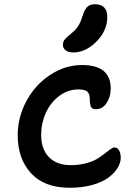

<svg xmlns="http://www.w3.org/2000/svg" viewBox="-20 -907 646 900"><path d="M323.2 -661.1Q300.8 -661.1 287.8 -670.9Q274.9 -680.7 274.9 -696.8Q274.9 -711.4 283.4 -721.9Q292 -732.4 314 -750Q336.9 -769 347.7 -786.6Q358.4 -804.2 368.2 -835Q377 -864.3 390.1 -875.7Q403.3 -887.2 423.8 -887.2Q482.9 -887.2 482.9 -827.1Q482.9 -763.7 432.4 -712.4Q381.8 -661.1 323.2 -661.1ZM307.1 -26.9Q188 -26.9 125.5 -95Q63 -163.1 63 -272.9Q63 -356.4 103.3 -432.4Q143.6 -508.3 213.9 -555.2Q284.2 -602.1 365.2 -602.1Q499 -602.1 499 -492.2Q499 -453.1 479.7 -424.1Q460.4 -395 429.2 -395Q411.1 -395 406 -407.5Q400.9 -419.9 400.9 -444.8Q400.9 -465.8 390.1 -476.8Q379.4 -487.8 347.2 -487.8Q297.9 -487.8 257.3 -457Q216.8 -426.3 194.8 -377.7Q172.9 -329.1 172.9 -274.9Q172.9 -207 210 -169.9Q247.1 -132.8 311 -132.8Q349.6 -132.8 382.1 -141.4Q414.6 -149.9 434.6 -162.1Q454.6 -174.3 470 -186.5Q485.4 -198.7 497.1 -207.3Q508.8 -215.8 517.1 -215.8Q530.3 -215.8 538.1 -202.1Q545.9 -188.5 545.9 -168Q545.9 -144 531 -119.6Q516.1 -95.2 487.8 -74.2Q459.5 -53.2 412.4 -40Q365.2 -26.9 307.1 -26.9Z"/></svg>

Font: Shantell Sans Irregular Bouncy
Style: Regular
Weight: 500
Designer: Stephen Nixon, Anya Danilova, Shantell Martin
Foundry: Arrow Type
Version: Version 1.006;[9816181b4]